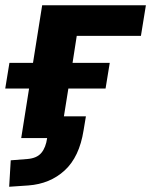

<svg xmlns="http://www.w3.org/2000/svg" viewBox="-26 -527 577 733"><path d="M9 186 15 85 79 80Q115 77 132 56.5Q149 36 154 0H55L85 -189H-6L10 -287H100L135 -507H531L512 -390H267L251 -287H393L377 -189H235L218 -83H302L293 -29Q277 72 221 123.5Q165 175 82 181Z"/></svg>

Font: Winston
Style: Bold Italic
Weight: 700
Italic angle: -9°
Designer: Original fonts by Vernon Adams / Changes by Cristiano Sobral
Foundry: Original fonts by Vernon Adams / Changes by Cristiano Sobral
Version: Version 2.503;July 17, 2020;FontCreator 13.0.0.2655 64-bit